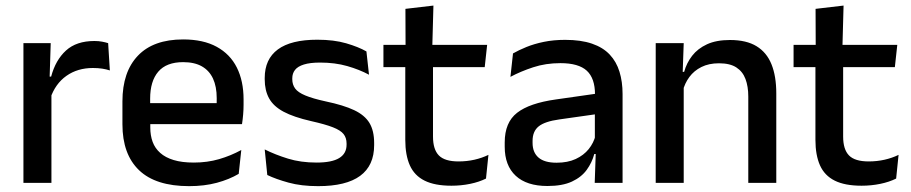

<svg xmlns="http://www.w3.org/2000/svg" viewBox="-20 -640 3187 672"><path d="M156 -295.5 135 -372H159Q174.5 -430 211 -463.2Q247.5 -496.5 310.5 -496.5Q325.5 -496.5 337.2 -494.2Q349 -492 358.5 -489L364.5 -393.5Q352.5 -397.5 337.5 -399.8Q322.5 -402 305 -402Q251.5 -402 212.5 -374.5Q173.5 -347 156 -295.5ZM160 0H62V-489H157.5L153 -346.5L160 -339.5Z M642 11.5Q525 11.5 466.8 -44.2Q408.5 -100 408.5 -205V-285Q408.5 -388.5 462.8 -445.2Q517 -502 621 -502Q691.5 -502 738.5 -476.2Q785.5 -450.5 809 -403.5Q832.5 -356.5 832.5 -292V-273.5Q832.5 -256.5 831 -239Q829.5 -221.5 827 -205.5H737Q738 -231.5 738.2 -254.5Q738.5 -277.5 738.5 -296.5Q738.5 -337 725.5 -365Q712.5 -393 686.5 -407.8Q660.5 -422.5 621 -422.5Q562.5 -422.5 534 -389.2Q505.5 -356 505.5 -294.5V-248.5L506 -237V-193.5Q506 -166 514.2 -143.5Q522.5 -121 540.8 -104.8Q559 -88.5 588 -79.8Q617 -71 658.5 -71Q705.5 -71 746.8 -83Q788 -95 824.5 -115L815.5 -31.5Q782.5 -12 738.8 -0.2Q695 11.5 642 11.5ZM807 -205.5H460.5V-279H807Z M1093.5 11.5Q1034.5 11.5 990 -0.8Q945.5 -13 915.5 -27.5L906.5 -117Q943.5 -98.5 988 -84.8Q1032.5 -71 1088 -71Q1141.5 -71 1167.2 -86.8Q1193 -102.5 1193 -133.5V-137.5Q1193 -157.5 1182.5 -170.8Q1172 -184 1145.2 -194.5Q1118.5 -205 1069.5 -216Q1008 -230 972.5 -249Q937 -268 921.8 -295.8Q906.5 -323.5 906.5 -362.5V-367Q906.5 -433 952.5 -467Q998.5 -501 1090.5 -501Q1148.5 -501 1191.5 -488.5Q1234.5 -476 1262.5 -460L1271.5 -378.5Q1238 -396.5 1195.2 -408.8Q1152.5 -421 1100.5 -421Q1065 -421 1043.5 -414.2Q1022 -407.5 1012.5 -395.2Q1003 -383 1003 -366V-362.5Q1003 -344 1013 -330.2Q1023 -316.5 1048.8 -305.8Q1074.5 -295 1120.5 -285Q1182.5 -272 1219.5 -254.5Q1256.5 -237 1273 -209.8Q1289.5 -182.5 1289.5 -139.5V-132Q1289.5 -60.5 1240.5 -24.5Q1191.5 11.5 1093.5 11.5Z M1560 10Q1501.5 10 1466 -7.8Q1430.5 -25.5 1414.5 -61.2Q1398.5 -97 1398.5 -150.5V-449.5H1495.5V-162Q1495.5 -117 1516 -96Q1536.5 -75 1585 -75Q1614 -75 1640.5 -81Q1667 -87 1689.5 -98L1681 -15Q1657 -3 1625.5 3.5Q1594 10 1560 10ZM1676.5 -405H1322V-483H1685ZM1493 -474.5H1399.5L1399 -609L1497 -620.5Z M2159 0H2061.5L2065.5 -116L2062 -131V-285L2062.5 -309.5Q2062.5 -366 2033.8 -392.5Q2005 -419 1941.5 -419Q1890 -419 1846 -404.5Q1802 -390 1766.5 -371L1775.5 -453Q1795.5 -464.5 1822.5 -475.5Q1849.5 -486.5 1883.5 -493.5Q1917.5 -500.5 1958 -500.5Q2013.5 -500.5 2052 -487.2Q2090.5 -474 2114 -449Q2137.5 -424 2148.2 -389Q2159 -354 2159 -311ZM1896 11Q1823.5 11 1785 -24.8Q1746.5 -60.5 1746.5 -126.5V-141.5Q1746.5 -211.5 1789.8 -245.2Q1833 -279 1926 -292L2073 -313L2078.5 -242L1937.5 -222Q1887 -215 1865.5 -197.8Q1844 -180.5 1844 -147V-140Q1844 -106.5 1864.8 -88.5Q1885.5 -70.5 1928 -70.5Q1967 -70.5 1995 -83.5Q2023 -96.5 2040.5 -118.2Q2058 -140 2064.5 -166.5L2078 -101H2060Q2052 -71 2033.5 -45.5Q2015 -20 1981.8 -4.5Q1948.5 11 1896 11Z M2697 0H2599V-302Q2599 -337.5 2589.2 -363.5Q2579.5 -389.5 2557.2 -404Q2535 -418.5 2496.5 -418.5Q2461 -418.5 2435 -405.5Q2409 -392.5 2392.8 -370.5Q2376.5 -348.5 2369.5 -320.5L2353.5 -388.5H2374.5Q2383 -419.5 2402.5 -444.8Q2422 -470 2454.5 -485Q2487 -500 2535 -500Q2592.5 -500 2628 -478.2Q2663.5 -456.5 2680.2 -415Q2697 -373.5 2697 -313ZM2373 0H2275V-489H2373L2369 -374.5L2373 -368.5Z M2995.5 10Q2937 10 2901.5 -7.8Q2866 -25.5 2850 -61.2Q2834 -97 2834 -150.5V-449.5H2931V-162Q2931 -117 2951.5 -96Q2972 -75 3020.5 -75Q3049.5 -75 3076 -81Q3102.5 -87 3125 -98L3116.5 -15Q3092.5 -3 3061 3.5Q3029.5 10 2995.5 10ZM3112 -405H2757.5V-483H3120.5ZM2928.5 -474.5H2835L2834.5 -609L2932.5 -620.5Z"/></svg>

Font: Anek Devanagari Medium Medium
Style: Regular
Weight: 500
Version: Version 1.003